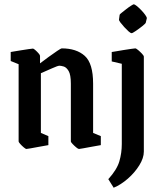

<svg xmlns="http://www.w3.org/2000/svg" viewBox="-20 -686 748 897"><path d="M103 10Q100 10 91 2.5Q82 -5 74.5 -13.5Q67 -22 67 -25V-386L30 -401V-443Q30 -443 44.5 -445.5Q59 -448 78 -451Q97 -454 113.5 -456.5Q130 -459 134 -459Q137 -459 145 -452Q153 -445 160 -437Q167 -429 167 -425V-390Q184 -403 206.5 -419.5Q229 -436 247 -448Q265 -460 268 -460Q337 -460 376 -425Q415 -390 415 -295V-65L451 -50V-8Q451 -8 437 -5.5Q423 -3 403.5 0.5Q384 4 368 7Q352 10 349 10Q345 10 336 2.5Q327 -5 319 -13.5Q311 -22 311 -25V-295Q311 -337 300.5 -354.5Q290 -372 277 -375.5Q264 -379 258 -379Q250 -379 223.5 -367Q197 -355 171 -344V-65L206 -50V-8Q206 -8 192 -5.5Q178 -3 158.5 0.5Q139 4 123 7Q107 10 103 10ZM539 -617Q539 -619 548.5 -626.5Q558 -634 570 -643.5Q582 -653 592.5 -659.5Q603 -666 605 -666Q609 -666 619 -658Q629 -650 640 -638.5Q651 -627 658.5 -616.5Q666 -606 666 -601L661 -580Q660 -576 645 -564Q630 -552 614.5 -541.5Q599 -531 595 -531Q590 -531 580.5 -539.5Q571 -548 560.5 -559.5Q550 -571 542.5 -581Q535 -591 536 -595ZM511 191 486 151Q526 107 537.5 68Q549 29 549 -13V-388L502 -399V-443Q505 -443 520.5 -446Q536 -449 556 -452Q576 -455 592 -457.5Q608 -460 612 -460Q616 -460 625.5 -452Q635 -444 643.5 -435Q652 -426 652 -421V22Q652 52 631 86Q610 120 577.5 148.5Q545 177 511 191Z"/></svg>

Font: Grenze Gotisch Medium
Style: Regular
Weight: 500
Designer: Renata Polastri
Foundry: Omnibus-Type
Version: Version 1.001